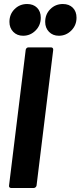

<svg xmlns="http://www.w3.org/2000/svg" viewBox="-20 -936 401 956"><path d="M25 -12 108 -688Q109 -693 112.5 -696.5Q116 -700 121 -700H234Q245 -700 245 -688L162 -12Q161 -7 157 -3.5Q153 0 148 0H35Q30 0 27 -3.5Q24 -7 25 -12ZM205 -827Q205 -865 230.5 -890.5Q256 -916 293 -916Q324 -916 342.5 -897.5Q361 -879 361 -848Q361 -810 335 -784Q309 -758 273 -758Q243 -758 224 -777.5Q205 -797 205 -827ZM27 -827Q27 -865 52.5 -890.5Q78 -916 115 -916Q146 -916 164.5 -897.5Q183 -879 183 -848Q183 -810 157 -784Q131 -758 95 -758Q65 -758 46 -777.5Q27 -797 27 -827Z"/></svg>

Font: Barlow Condensed
Style: Bold Italic
Weight: 700
Width: 3
Italic angle: -7°
Designer: Jeremy Tribby
Foundry: Tribby Type
Version: Version 1.408